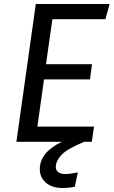

<svg xmlns="http://www.w3.org/2000/svg" viewBox="-20 -709 569 960"><path d="M242 -613 210 -388H440L430 -312H200L167 -76H450L439 0H401Q316 35 287.5 65.5Q259 96 259 126Q259 143 271.5 152Q284 161 306 161Q331 161 369 153L354 225Q324 231 293 231Q240 231 209.5 204.5Q179 178 179 137Q179 53 289 0H62L159 -689H528L507 -613Z"/></svg>

Font: Fira Sans
Style: Italic
Weight: 400
Italic angle: -8°
Designer: bBox Type GmbH & Carrois Corporate GbR & Edenspiekermann AG
Foundry: bBox Type GmbH & Carrois Corporate GbR & Edenspiekermann AG
Version: Version 4.301